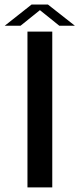

<svg xmlns="http://www.w3.org/2000/svg" viewBox="-34 -812 355 832"><path d="M85 0H192.5V-675H85ZM-13.5 -700.5H55L139 -768L223 -700.5H290.5L173.5 -792.5H103Z"/></svg>

Font: Anybody SemiExpanded
Style: Regular
Weight: 400
Width: 6
Designer: Tyler Finck
Foundry: Etcetera Type Company
Version: Version 1.113;gftools[0.9.25]